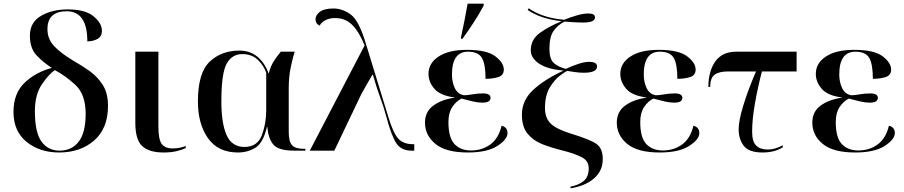

<svg xmlns="http://www.w3.org/2000/svg" viewBox="-20 -816 4896 1040"><path d="M300 10Q416 10 490.5 -55.5Q565 -121 565 -242Q565 -312 536 -357Q507 -402 463.5 -432.5Q420 -463 376 -488Q309 -528 273 -566.5Q237 -605 237 -658Q237 -755 341 -755Q453 -755 453 -592Q484 -592 508 -605Q532 -618 532 -650Q532 -690 487 -727.5Q442 -765 347 -765Q262 -765 202 -730Q142 -695 142 -623Q142 -553 179.5 -514.5Q217 -476 261 -448Q175 -426 114 -368.5Q53 -311 53 -210Q53 -105 124 -47.5Q195 10 300 10ZM303 0Q240 0 204.5 -49.5Q169 -99 169 -214Q169 -304 207.5 -360Q246 -416 277 -436Q332 -408 388 -356.5Q444 -305 444 -199Q444 -98 406.5 -49Q369 0 303 0Z M866 10Q907 10 937.5 2.5Q968 -5 986 -14V-25Q953 -12 916 -12Q873 -12 855.5 -37Q838 -62 838 -130V-536H713V-150Q713 -60 750 -25Q787 10 866 10Z M1269 10Q1321 10 1363 -15.5Q1405 -41 1426 -128H1428Q1433 -66 1460.5 -33Q1488 0 1574 0H1634V-10H1623Q1580 -10 1562 -29.5Q1544 -49 1544 -101V-337Q1544 -401 1555 -452.5Q1566 -504 1576 -536H1501Q1481 -512 1464 -486Q1447 -460 1436 -420H1434Q1414 -476 1374 -509Q1334 -542 1276 -542Q1179 -542 1115.5 -481.5Q1052 -421 1052 -267Q1052 -145 1106.5 -67.5Q1161 10 1269 10ZM1304 -20Q1236 -20 1207.5 -84Q1179 -148 1179 -266Q1179 -420 1208 -471.5Q1237 -523 1292 -523Q1344 -523 1376 -492.5Q1408 -462 1422 -422V-217Q1422 -146 1398 -83Q1374 -20 1304 -20Z M1658 0H1791L1938 -308Q1951 -330 1967.5 -360Q1984 -390 1997 -411H2000Q2020 -340 2039.5 -288Q2059 -236 2073 -183Q2099 -84 2125.5 -42Q2152 0 2209 0H2224V-35H2216Q2165 -35 2137.5 -65Q2110 -95 2084 -181L1961 -582Q1924 -706 1879 -738Q1834 -770 1787 -770Q1736 -770 1712.5 -752Q1689 -734 1689 -711Q1689 -688 1711 -677Q1724 -700 1750 -710Q1776 -720 1802 -718Q1854 -716 1890 -679Q1926 -642 1955 -570Z M2477 -606H2485Q2517 -650 2546 -694.5Q2575 -739 2600 -786V-796H2513Q2505 -752 2496 -705Q2487 -658 2477 -614ZM2514 10Q2619 10 2674 -25.5Q2729 -61 2729 -95Q2729 -127 2697 -135Q2681 -67 2636.5 -34Q2592 -1 2531 -1Q2475 -1 2442 -35.5Q2409 -70 2409 -155Q2409 -205 2430 -236.5Q2451 -268 2480 -282Q2514 -273 2541.5 -266.5Q2569 -260 2593 -260Q2637 -260 2637 -286Q2637 -310 2596 -310Q2567 -310 2539 -305Q2511 -300 2493 -300Q2459 -306 2443.5 -339Q2428 -372 2428 -412Q2428 -536 2515 -536Q2571 -536 2590.5 -502Q2610 -468 2610 -389Q2649 -389 2679 -398.5Q2709 -408 2709 -439Q2709 -476 2663 -511Q2617 -546 2509 -546Q2411 -546 2356 -510Q2301 -474 2301 -416Q2301 -372 2333 -335Q2365 -298 2443 -288V-287Q2372 -277 2327 -244Q2282 -211 2282 -152Q2282 -83 2338.5 -36.5Q2395 10 2514 10Z M3070 204Q3149 192 3197 151Q3245 110 3245 45Q3245 -11 3212 -35.5Q3179 -60 3067 -94Q2991 -118 2961.5 -148Q2932 -178 2932 -231Q2932 -300 2958.5 -343Q2985 -386 3014.5 -407.5Q3044 -429 3052 -432Q3072 -429 3095 -425.5Q3118 -422 3142 -422Q3214 -422 3214 -456Q3214 -481 3171 -481Q3147 -481 3114.5 -470.5Q3082 -460 3045 -443Q3004 -453 2980 -474.5Q2956 -496 2956 -552Q2956 -618 2979.5 -650Q3003 -682 3038 -699Q3055 -698 3081.5 -696Q3108 -694 3139 -694Q3203 -694 3203 -722Q3203 -743 3166 -743Q3140 -743 3104 -732.5Q3068 -722 3036 -709Q2918 -719 2844 -771L2838 -762Q2910 -713 3022 -701Q2953 -673 2904 -637.5Q2855 -602 2855 -543Q2855 -502 2900 -471.5Q2945 -441 3031 -434V-433Q2928 -385 2867.5 -328.5Q2807 -272 2807 -195Q2807 -129 2838 -91.5Q2869 -54 2917.5 -35Q2966 -16 3019 -3Q3095 16 3132 36Q3169 56 3169 95Q3169 144 3139.5 166Q3110 188 3070 195Z M3553 10Q3658 10 3713 -25.5Q3768 -61 3768 -95Q3768 -127 3736 -135Q3720 -67 3675.5 -34Q3631 -1 3570 -1Q3514 -1 3481 -35.5Q3448 -70 3448 -155Q3448 -205 3469 -236.5Q3490 -268 3519 -282Q3553 -273 3580.5 -266.5Q3608 -260 3632 -260Q3676 -260 3676 -286Q3676 -310 3635 -310Q3606 -310 3578 -305Q3550 -300 3532 -300Q3498 -306 3482.5 -339Q3467 -372 3467 -412Q3467 -536 3554 -536Q3610 -536 3629.5 -502Q3649 -468 3649 -389Q3688 -389 3718 -398.5Q3748 -408 3748 -439Q3748 -476 3702 -511Q3656 -546 3548 -546Q3450 -546 3395 -510Q3340 -474 3340 -416Q3340 -372 3372 -335Q3404 -298 3482 -288V-287Q3411 -277 3366 -244Q3321 -211 3321 -152Q3321 -83 3377.5 -36.5Q3434 10 3553 10Z M4111 10Q4175 10 4220 -18V-29Q4177 -6 4139 -6Q4098 -6 4076 -27.5Q4054 -49 4054 -103Q4054 -168 4069 -254Q4084 -340 4107 -429H4295V-536H3968Q3892 -536 3854.5 -483Q3817 -430 3817 -345H3827Q3827 -394 3851 -411.5Q3875 -429 3924 -429H4075Q4032 -329 4006.5 -245.5Q3981 -162 3981 -116Q3981 -63 4008.5 -26.5Q4036 10 4111 10Z M4612 10Q4717 10 4772 -25.5Q4827 -61 4827 -95Q4827 -127 4795 -135Q4779 -67 4734.5 -34Q4690 -1 4629 -1Q4573 -1 4540 -35.5Q4507 -70 4507 -155Q4507 -205 4528 -236.5Q4549 -268 4578 -282Q4612 -273 4639.5 -266.5Q4667 -260 4691 -260Q4735 -260 4735 -286Q4735 -310 4694 -310Q4665 -310 4637 -305Q4609 -300 4591 -300Q4557 -306 4541.5 -339Q4526 -372 4526 -412Q4526 -536 4613 -536Q4669 -536 4688.5 -502Q4708 -468 4708 -389Q4747 -389 4777 -398.5Q4807 -408 4807 -439Q4807 -476 4761 -511Q4715 -546 4607 -546Q4509 -546 4454 -510Q4399 -474 4399 -416Q4399 -372 4431 -335Q4463 -298 4541 -288V-287Q4470 -277 4425 -244Q4380 -211 4380 -152Q4380 -83 4436.5 -36.5Q4493 10 4612 10Z"/></svg>

Font: Noto Serif Display Semi
Style: Regular
Weight: 600
Designer: Monotype Design Team
Foundry: Monotype Imaging Inc.
Version: Version 1.900